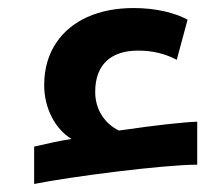

<svg xmlns="http://www.w3.org/2000/svg" viewBox="-20 -674 554 478"><path d="M65 -309V-216C154 -234 387 -264 471 -264V-371C436 -370 359 -361 298 -352L276 -349C241 -366 217 -401 217 -445C217 -515 258 -548 324 -548C361 -548 392 -540 420 -525L447 -625C416 -642 368 -654 313 -654C225 -654 158 -623 121 -569C101 -540 90 -504 90 -462C90 -405 117 -353 158 -328C131 -324 99 -317 65 -309Z"/></svg>

Font: Noto Kufi Arabic SemiBold
Style: Regular
Weight: 600
Designer: Monotype Design Team, David Williams, Khaled Hosny
Foundry: Google LLC
Version: Version 2.109